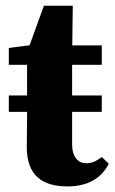

<svg xmlns="http://www.w3.org/2000/svg" viewBox="-20 -644 405 679"><path d="M11.2 -248.3H339.9V-306.3H11.2V-248.3ZM218.4 15.2C291.5 15.2 338.3 -13.9 364.7 -64.7L340.3 -88.8C320.8 -74.1 304.4 -66.6 286 -66.6C256.3 -66.6 235 -87.9 235 -134.8V-443.7L235.3 -463.7L237.3 -623.7H135.3L72.1 -449.4L129.4 -489.7L11.2 -474.4V-414.8H75.7V-224.4C75.7 -185.4 74.7 -158.6 74.7 -123.8C74.7 -25.2 127.8 15.2 218.4 15.2ZM156.1 -414.8H339.9V-483.4H156.1V-414.8Z"/></svg>

Font: Source Serif Variable
Style: Regular
Weight: 389
Designer: Frank Grießhammer
Foundry: Adobe Systems Incorporated
Version: Version 3.001;hotconv 1.0.111;makeotfexe 2.5.65597